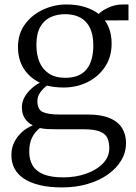

<svg xmlns="http://www.w3.org/2000/svg" viewBox="-20 -578 608 860"><path d="M257.5 261.5Q200.5 261.5 158 251.2Q115.5 241 87.2 222.2Q59 203.5 45 176.8Q31 150 31 116.5Q31 84.5 44.2 58.2Q57.5 32 79.2 12.8Q101 -6.5 127 -16.5Q104 -28 91 -48Q78 -68 78 -98Q78 -121.5 89.8 -142.5Q101.5 -163.5 119.8 -180.2Q138 -197 158.5 -207.5Q110.5 -231.5 85.5 -272Q60.5 -312.5 60.5 -367.5Q60.5 -427 92.2 -469.8Q124 -512.5 173.8 -535.2Q223.5 -558 277 -558Q324 -558 360.5 -546.5Q397 -535 422 -515.5Q433 -528 463.5 -543Q494 -558 529.5 -558H555.5V-487L449.5 -486.5Q458.5 -475 465.5 -459Q472.5 -443 476.2 -424Q480 -405 480 -383.5Q480 -323 450.5 -278.8Q421 -234.5 372 -210.2Q323 -186 265 -186Q245 -186 226 -188.2Q207 -190.5 190 -194.5Q174 -182.5 160.8 -164.8Q147.5 -147 147.5 -125Q147.5 -88 171 -76.5Q194.5 -65 249.5 -65H374Q433.5 -65 471.2 -49Q509 -33 526.8 -4.2Q544.5 24.5 544.5 62.5Q544.5 104.5 523 140.5Q501.5 176.5 462.8 203.8Q424 231 371.8 246.2Q319.5 261.5 257.5 261.5ZM264 216.5Q318.5 216.5 365.2 200.2Q412 184 440.8 154.5Q469.5 125 469.5 85.5Q469.5 59.5 461.2 40.8Q453 22 428.2 11.5Q403.5 1 354.5 1H233Q211 1 192.2 0Q173.5 -1 158.5 -4.5Q136 13 123.5 38.5Q111 64 111 101.5Q111 138.5 126.8 164.2Q142.5 190 176 203.2Q209.5 216.5 264 216.5ZM272.5 -229.5Q336.5 -229.5 367.2 -266.8Q398 -304 398 -375Q398 -421.5 383.2 -452.5Q368.5 -483.5 340.2 -499Q312 -514.5 272 -514.5Q235 -514.5 205.8 -500.8Q176.5 -487 159.8 -456.8Q143 -426.5 143 -376Q143 -334 156.5 -301Q170 -268 198.8 -248.8Q227.5 -229.5 272.5 -229.5Z"/></svg>

Font: Merriweather 48pt Light
Style: Regular
Weight: 300
Version: Version 2.100